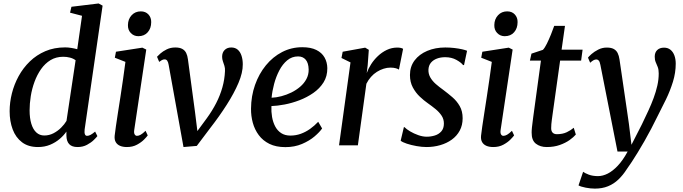

<svg xmlns="http://www.w3.org/2000/svg" viewBox="-20 -837 3935 1106"><path d="M467.5 -91Q465.5 -73 469 -63.8Q472.5 -54.5 481.5 -54.5Q491 -54.5 501.8 -60.2Q512.5 -66 528 -79L541 -53Q536 -46 520.5 -30.8Q505 -15.5 481.2 -2.8Q457.5 10 426.5 10Q394.5 10 378.8 -6.5Q363 -23 362.5 -56.5V-79Q348 -57.5 324.2 -37Q300.5 -16.5 268.8 -3.2Q237 10 199 10Q143 10 106.8 -17.5Q70.5 -45 53 -91.8Q35.5 -138.5 35.5 -196.5Q35.5 -247 48.5 -299Q61.5 -351 87.5 -398.5Q113.5 -446 152 -483.2Q190.5 -520.5 241.2 -542.2Q292 -564 355.5 -564Q372 -564 390.5 -561Q409 -558 425 -553.5L452.5 -746L383.5 -764L391.5 -798L548 -817L571 -804.5ZM415.5 -490Q401.5 -500.5 382.8 -505.2Q364 -510 344.5 -510Q303 -510 271.2 -490.8Q239.5 -471.5 216.5 -438.8Q193.5 -406 178.8 -365.8Q164 -325.5 157.2 -282.8Q150.5 -240 150.5 -201.5Q150.5 -156.5 160.5 -123.8Q170.5 -91 189.5 -73.8Q208.5 -56.5 235 -56.5Q263 -56.5 287.8 -69.2Q312.5 -82 332 -101.5Q351.5 -121 363 -140.5Z M711 10Q687.5 10 671 2.8Q654.5 -4.5 646.5 -18.8Q638.5 -33 640.5 -55Q642.5 -74.5 647.5 -108.5Q652.5 -142.5 659.2 -186.2Q666 -230 673.8 -279.5Q681.5 -329 688.8 -380.5Q696 -432 702.5 -480.5L641.5 -504.5L648 -539L800 -562.5L822.5 -551.5L753.5 -90Q750.5 -72 755.5 -63.2Q760.5 -54.5 769 -54.5Q779 -54.5 790.2 -60.8Q801.5 -67 818.5 -83.5L831 -57Q825.5 -49 809.8 -33Q794 -17 769 -3.5Q744 10 711 10ZM777 -628.5Q751 -628.5 733.5 -646.8Q716 -665 717 -693Q717.5 -727 738.2 -749.2Q759 -771.5 791 -771.5Q818.5 -771.5 835 -753.8Q851.5 -736 851 -709.5Q851 -674 831 -651.2Q811 -628.5 777 -628.5Z M951.5 -463.5Q949 -479 943.5 -487Q938 -495 928.5 -495Q919 -495 911.5 -490.2Q904 -485.5 897 -480.5L884.5 -510Q889 -515.5 903.5 -528.5Q918 -541.5 940.2 -552.5Q962.5 -563.5 989.5 -563.5Q1015 -563.5 1030 -555.2Q1045 -547 1052.5 -531.8Q1060 -516.5 1062.5 -495.5L1103.5 -190.5L1122.5 -37.5L1089 -44L1171 -155.5Q1203 -199.5 1225.5 -243.5Q1248 -287.5 1261 -333.5Q1274 -379.5 1276 -427.5Q1277 -444 1272.8 -457.5Q1268.5 -471 1264 -483.8Q1259.5 -496.5 1259.5 -510Q1259.5 -534.5 1274 -549Q1288.5 -563.5 1312 -563.5Q1335 -563.5 1349.8 -550.5Q1364.5 -537.5 1371.5 -515.2Q1378.5 -493 1378.5 -466.5Q1379 -419 1353.8 -359.5Q1328.5 -300 1286.2 -233.8Q1244 -167.5 1191.5 -100L1113.5 3.5L1037 10L1004.5 -170Z M1835.5 -97Q1821.5 -76.5 1792 -51.2Q1762.5 -26 1719.8 -7.8Q1677 10.5 1624 10.5Q1570 10.5 1532 -8.2Q1494 -27 1470.5 -58.8Q1447 -90.5 1436.2 -130Q1425.5 -169.5 1426 -211Q1426.5 -283.5 1449 -347.5Q1471.5 -411.5 1511.5 -460.5Q1551.5 -509.5 1605 -537.2Q1658.5 -565 1721.5 -565Q1770.5 -565 1802.2 -549.2Q1834 -533.5 1849.5 -506Q1865 -478.5 1865.5 -444.5Q1866 -398 1843.8 -362.5Q1821.5 -327 1784.8 -301.5Q1748 -276 1704.8 -259.5Q1661.5 -243 1619 -235Q1576.5 -227 1543.5 -226Q1542 -193.5 1547.2 -163.2Q1552.5 -133 1565.2 -108.8Q1578 -84.5 1599.8 -70.2Q1621.5 -56 1652.5 -56Q1684 -56 1712.5 -66.2Q1741 -76.5 1766.2 -94.5Q1791.5 -112.5 1813 -135.5ZM1697 -512Q1661.5 -512 1634.5 -489.5Q1607.5 -467 1588.8 -431Q1570 -395 1559 -353.5Q1548 -312 1544.5 -274Q1571.5 -275 1601 -282.8Q1630.5 -290.5 1658.5 -304.2Q1686.5 -318 1709.2 -337.5Q1732 -357 1745.2 -382Q1758.5 -407 1758 -437Q1757 -474.5 1741 -493.2Q1725 -512 1697 -512Z M1933 0 1999 -477.5 1947 -503 1954 -539 2083.5 -562.5 2104.5 -550 2098 -461 2092.5 -416Q2101 -440.5 2117.5 -466.5Q2134 -492.5 2157 -514.2Q2180 -536 2208.2 -549.5Q2236.5 -563 2269 -563Q2279 -563 2288.5 -561Q2298 -559 2302 -555.5L2278 -436Q2273 -440 2260.2 -443.8Q2247.5 -447.5 2228.5 -447.5Q2209.5 -447.5 2189.8 -441.2Q2170 -435 2151.2 -423.2Q2132.5 -411.5 2117 -394Q2101.5 -376.5 2090.5 -354.5L2041.5 0Z M2653 -462H2647.5Q2637.5 -476 2609.5 -491.8Q2581.5 -507.5 2544.5 -507.5Q2518 -507.5 2496.8 -499.5Q2475.5 -491.5 2462.5 -476Q2449.5 -460.5 2448 -436.5Q2447 -412 2458.5 -391.5Q2470 -371 2490.2 -353.2Q2510.5 -335.5 2535 -318Q2561 -298.5 2586.2 -276.8Q2611.5 -255 2628.2 -225.8Q2645 -196.5 2645 -156Q2645 -115.5 2628.2 -84.5Q2611.5 -53.5 2582.2 -32.5Q2553 -11.5 2515.5 -0.8Q2478 10 2436.5 10Q2410.5 10 2379.5 4.5Q2348.5 -1 2323 -9.5Q2297.5 -18 2288 -26.5L2306.5 -104.5H2310Q2321 -93 2342.5 -80.2Q2364 -67.5 2389.5 -58.5Q2415 -49.5 2438 -49.5Q2462 -49.5 2484.8 -56.5Q2507.5 -63.5 2522.2 -80.2Q2537 -97 2537 -125.5Q2537 -151 2523.5 -171.2Q2510 -191.5 2488.5 -209Q2467 -226.5 2443.5 -243Q2422.5 -257.5 2398.8 -279.8Q2375 -302 2358.2 -333Q2341.5 -364 2341.5 -405Q2341.5 -453.5 2368.2 -489Q2395 -524.5 2441.2 -544Q2487.5 -563.5 2545 -563.5Q2571.5 -563.5 2597 -560.5Q2622.5 -557.5 2642.2 -553Q2662 -548.5 2670.5 -544.5Z M2821.5 10Q2798 10 2781.5 2.8Q2765 -4.5 2757 -18.8Q2749 -33 2751 -55Q2753 -74.5 2758 -108.5Q2763 -142.5 2769.8 -186.2Q2776.5 -230 2784.2 -279.5Q2792 -329 2799.2 -380.5Q2806.5 -432 2813 -480.5L2752 -504.5L2758.5 -539L2910.5 -562.5L2933 -551.5L2864 -90Q2861 -72 2866 -63.2Q2871 -54.5 2879.5 -54.5Q2889.5 -54.5 2900.8 -60.8Q2912 -67 2929 -83.5L2941.5 -57Q2936 -49 2920.2 -33Q2904.5 -17 2879.5 -3.5Q2854.5 10 2821.5 10ZM2887.5 -628.5Q2861.5 -628.5 2844 -646.8Q2826.5 -665 2827.5 -693Q2828 -727 2848.8 -749.2Q2869.5 -771.5 2901.5 -771.5Q2929 -771.5 2945.5 -753.8Q2962 -736 2961.5 -709.5Q2961.5 -674 2941.5 -651.2Q2921.5 -628.5 2887.5 -628.5Z M3163 -177.5Q3160.5 -160 3158.8 -146.8Q3157 -133.5 3156 -122.2Q3155 -111 3155 -98.5Q3155 -81.5 3163.5 -72.8Q3172 -64 3188 -64Q3221 -64 3245 -75.5Q3269 -87 3285 -101L3297 -62Q3284.5 -47 3261 -30.2Q3237.5 -13.5 3204.5 -1.8Q3171.5 10 3129 10Q3092 10 3067 -9.2Q3042 -28.5 3042.5 -73.5Q3042.5 -78.5 3042.8 -85.5Q3043 -92.5 3044.2 -103Q3045.5 -113.5 3047.2 -127.8Q3049 -142 3051.5 -162L3096 -488H3032.5L3041.5 -528L3107.5 -550Q3118.5 -561.5 3130.5 -586Q3142.5 -610.5 3153.8 -638.5Q3165 -666.5 3172.5 -688H3234.5L3215 -551H3336L3327.5 -488H3206.5Z M3438.5 -463Q3435 -481.5 3429.2 -488Q3423.5 -494.5 3415.5 -494.5Q3407 -494.5 3398.8 -490Q3390.5 -485.5 3379.5 -475.5L3367 -505Q3371.5 -511.5 3387.2 -525.5Q3403 -539.5 3426 -551.2Q3449 -563 3475.5 -563Q3500.5 -563 3515.5 -554.8Q3530.5 -546.5 3538 -531.2Q3545.5 -516 3548.5 -495Q3555.5 -448.5 3562.2 -402Q3569 -355.5 3575.8 -308.8Q3582.5 -262 3589.5 -215.2Q3596.5 -168.5 3603 -122L3617.5 -3L3677.5 -120.5Q3697 -161 3714.5 -198.8Q3732 -236.5 3745.2 -272.5Q3758.5 -308.5 3766.5 -343.8Q3774.5 -379 3774.5 -414Q3774.5 -436.5 3768.8 -451Q3763 -465.5 3757.2 -478.8Q3751.5 -492 3751.5 -510.5Q3751.5 -535 3766 -548.8Q3780.5 -562.5 3805 -562.5Q3827 -562.5 3842 -550.5Q3857 -538.5 3864.8 -517.5Q3872.5 -496.5 3872.5 -470.5Q3872.5 -418 3856.5 -366.2Q3840.5 -314.5 3816.5 -264.8Q3792.5 -215 3768.5 -169Q3750.5 -132 3731.2 -95.2Q3712 -58.5 3692.5 -24.5Q3673 9.5 3654.5 39.8Q3636 70 3619.8 94.8Q3603.5 119.5 3590.5 137.5Q3568.5 172 3542 197.2Q3515.5 222.5 3482.2 236Q3449 249.5 3406.5 249.5Q3382 249.5 3353.8 244Q3325.5 238.5 3312.5 231L3339 152.5Q3348 160 3371 168.8Q3394 177.5 3424.5 177.5Q3452 177.5 3480.8 163Q3509.5 148.5 3538.8 117.5Q3568 86.5 3595.5 36H3537Z"/></svg>

Font: Merriweather 28pt Medium
Style: Italic
Weight: 500
Italic angle: -7.8°
Version: Version 2.101